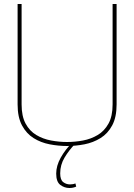

<svg xmlns="http://www.w3.org/2000/svg" viewBox="-20 -720 670 960"><path d="M68 -198V-700H88V-198Q88 -139 108 -102Q128 -65 161.5 -45Q195 -25 235.5 -17.5Q276 -10 315 -10Q355 -10 395 -17.5Q435 -25 468.5 -45Q502 -65 522.5 -102Q543 -139 543 -198V-700H563V-198Q563 -134 541 -93Q519 -52 482.5 -29.5Q446 -7 402.5 1.5Q359 10 315 10Q272 10 228 1.5Q184 -7 148 -29.5Q112 -52 90 -93Q68 -134 68 -198ZM327 220Q302 220 281.5 204.5Q261 189 261 148Q261 109 283.5 68.5Q306 28 343 -9L355 0Q325 31 303 67.5Q281 104 281 147Q281 179 296 190.5Q311 202 330 202Q346 202 357 197L361 213Q346 220 327 220Z"/></svg>

Font: Georama Thin
Style: Regular
Weight: 100
Designer: Jean-Baptiste Levee
Foundry: Production Type
Version: Version 1.000